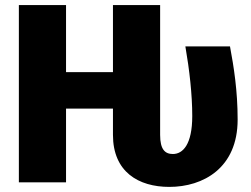

<svg xmlns="http://www.w3.org/2000/svg" viewBox="-20 -715 985 753"><path d="M882 -533H707C723 -441 734 -344 734 -260C734 -148 697 -111 658 -111C627 -111 608 -129 608 -186V-695H423V-432H239V-695H54V0H239V-289H423V-186C423 -41 523 18 644 18C777 18 912 -56 912 -246C912 -359 897 -453 882 -533Z"/></svg>

Font: Fira Sans ExtraBold
Style: Regular
Weight: 800
Designer: bBox Type GmbH & Carrois Corporate GbR & Edenspiekermann AG
Foundry: bBox Type GmbH & Carrois Corporate GbR & Edenspiekermann AG
Version: Version 4.300;PS 004.300;hotconv 1.0.88;makeotf.lib2.5.64775